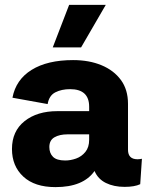

<svg xmlns="http://www.w3.org/2000/svg" viewBox="-20 -756 606 786"><path d="M345 -319Q345 -391 267 -391Q232 -391 206.5 -378Q181 -365 175 -330L31 -356Q45 -430 109.5 -470Q174 -510 279 -510Q345 -510 395.5 -489Q446 -468 475 -428.5Q504 -389 504 -331V-143Q504 -104 543 -104Q551 -104 561 -106L554 -2Q531 9 490 9Q446 9 413.5 -7Q381 -23 367 -56Q321 10 207 10Q122 10 75.5 -33Q29 -76 29 -146Q29 -219 80.5 -260Q132 -301 215 -301H345ZM247 -99Q269 -99 291.5 -107Q314 -115 329.5 -134Q345 -153 345 -184V-206H256Q224 -206 203 -194Q182 -182 182 -154Q182 -129 197 -114Q212 -99 247 -99ZM263 -736H413L312 -562H196Z"/></svg>

Font: Prodigy Sans
Style: Bold
Weight: 700
Designer: Wei Huang
Foundry: Wei Huang
Version: Version 1.003; ttfautohint (v1.8.3)